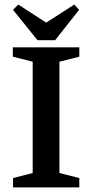

<svg xmlns="http://www.w3.org/2000/svg" viewBox="-20 -820 403 840"><path d="M37 0V-41L123 -63V-550L36 -572V-613H327V-572L240 -550V-63L327 -41V0ZM144 -644 37 -777 60 -800 182 -721 305 -800 326 -777 221 -644Z"/></svg>

Font: Manuale SemiBold
Style: Regular
Weight: 600
Version: Version 1.002